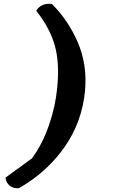

<svg xmlns="http://www.w3.org/2000/svg" viewBox="-20 -917 601 1018"><path d="M80 81Q50 83 31 67Q12 51 9 25L149 -77Q204 -151 239 -251.5Q274 -352 283 -449Q297 -584 270 -677.5Q243 -771 172 -860Q199 -903 255 -896Q341 -811 392 -693.5Q443 -576 431 -438Q416 -271 322 -137Q228 -3 80 81Z"/></svg>

Font: Tillana SemiBold
Style: Regular
Weight: 600
Designer: Lipi Raval (Devanagari, Latin), Jonny Pinhorn (Latin)
Foundry: Indian Type Foundry
Version: Version 2.003;PS 1.0;hotconv 1.0.79;makeotf.lib2.5.61930; tt